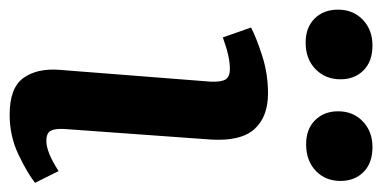

<svg xmlns="http://www.w3.org/2000/svg" viewBox="-256 -576 811 408"><g transform="rotate(90 150.0 -371.5)"><path d="M119 -413Q120 -435 114.5 -444.5Q109 -454 92 -454Q79 -454 63 -450.5Q47 -447 25 -439L4 -499Q25 -510 63.5 -522.5Q102 -535 144 -535Q194 -535 220 -506Q246 -477 242 -413L220 -108Q218 -86 222.5 -75Q227 -64 245 -64Q269 -64 309 -90L334 -40Q314 -24 274.5 -5Q235 14 189 14Q132 14 111 -15.5Q90 -45 94 -93ZM182 -684Q182 -716 203.5 -736.5Q225 -757 258 -757Q292 -757 311 -738Q330 -719 330 -689Q330 -657 308.5 -636.5Q287 -616 252 -616Q220 -616 201 -635Q182 -654 182 -684ZM-34 -684Q-34 -716 -12.5 -736.5Q9 -757 42 -757Q76 -757 95 -738Q114 -719 114 -689Q114 -657 92.5 -636Q71 -615 36 -615Q4 -615 -15 -634Q-34 -653 -34 -684Z"/></g></svg>

Font: Literata 7pt SemiBold
Style: Italic
Weight: 600
Italic angle: -2°
Designer: Latin by Veronika Burian and Jose Scaglione. Greek by Irene Vlachou. Cyrillic by Vera Evstafieva
Foundry: TypeTogether
Version: Version 3.002